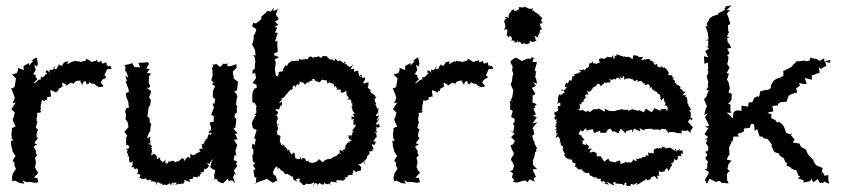

<svg xmlns="http://www.w3.org/2000/svg" viewBox="-20 -671 3124 710"><path d="M379 -425C380 -436 376 -426 374 -429C374 -429 375 -437 373 -441C363 -436 354 -432 356 -445C353 -446 346 -441 340 -440C349 -434 339 -443 338 -451C330 -445 340 -434 336 -445C334 -444 323 -448 327 -444C316 -439 305 -446 320 -441C300 -455 295 -456 299 -451C294 -441 291 -448 277 -441C273 -446 281 -440 273 -444C256 -443 257 -453 253 -439C259 -448 251 -437 252 -445C243 -442 240 -439 228 -433C235 -450 234 -441 233 -443C216 -446 212 -432 212 -432C210 -426 213 -430 194 -429C197 -423 191 -435 203 -431C185 -424 197 -417 184 -415C173 -427 171 -414 186 -426C175 -411 163 -408 176 -408C166 -418 158 -414 166 -399C156 -414 147 -412 150 -406C142 -402 156 -404 154 -399C144 -395 149 -391 135 -384C132 -394 129 -382 131 -376C128 -372 121 -383 131 -376C122 -378 113 -370 121 -367C114 -375 119 -366 103 -363L118 -378L111 -389L114 -391L103 -397L112 -412L107 -432L117 -425L120 -437L115 -459L96 -447L103 -446L87 -428L88 -438L67 -427L68 -412L46 -420L47 -412L42 -401L26 -396L25 -395L39 -381L35 -356V-352L28 -345H21L31 -321L34 -311L33 -303L26 -289L38 -292L22 -267L36 -254L34 -253L31 -238L27 -232L28 -224L34 -211L38 -204L24 -197V-187L22 -178L24 -157L30 -153L20 -149L22 -129L27 -114L24 -115L36 -96L38 -95L33 -88L27 -76L34 -69L33 -60L39 -46L28 -31L24 -13L26 -2L24 0L36 -3L53 6L70 8L63 -5L75 2H92L109 5L122 3L118 -13L105 -14L122 -32L115 -41L108 -56L110 -55L113 -72L109 -88L118 -97L114 -102L113 -113L104 -129L118 -138L108 -140L109 -146L120 -159L115 -167L116 -180L121 -193C122 -190 110 -198 113 -202C118 -214 116 -218 111 -206C118 -212 118 -221 118 -222C113 -226 116 -228 116 -228C112 -234 122 -244 116 -254C131 -252 124 -259 133 -250C123 -257 136 -256 130 -262C120 -262 137 -265 130 -271C133 -289 127 -288 129 -281C135 -287 131 -286 135 -301C146 -296 150 -296 144 -302C158 -300 154 -303 154 -310C150 -312 159 -311 165 -314C171 -308 168 -326 169 -316C168 -316 168 -323 166 -337C170 -338 178 -334 189 -328C187 -338 193 -333 194 -333C200 -349 200 -348 193 -340C194 -346 207 -342 216 -358C209 -343 212 -362 208 -364C219 -364 223 -359 226 -354C229 -357 228 -357 246 -368C236 -357 246 -370 257 -358C245 -369 257 -362 251 -357C256 -375 269 -372 282 -373C270 -372 283 -364 285 -356C286 -373 297 -371 297 -371C299 -353 310 -359 310 -368C324 -355 326 -367 320 -359C327 -367 327 -357 331 -360C340 -349 328 -360 344 -350C341 -342 344 -353 334 -346L342 -349L360 -350L362 -355L352 -365L358 -376L374 -385L366 -393L376 -415L393 -416L388 -428Z M449 -149C440 -150 451 -140 446 -131C458 -139 450 -137 458 -127C457 -115 446 -128 447 -117C460 -122 445 -113 451 -102C447 -96 451 -109 454 -102C454 -102 449 -84 457 -95C459 -90 455 -90 459 -71C462 -74 463 -64 469 -76C474 -57 466 -53 463 -57C468 -51 465 -51 472 -54C482 -45 472 -42 487 -49C488 -48 491 -40 490 -40C492 -34 484 -23 487 -27C495 -30 500 -25 492 -26C506 -25 496 -18 495 -14C514 -8 499 -8 512 -9C505 -4 525 -16 515 -14C530 2 522 -14 525 -4C539 -7 529 -10 546 1C549 -7 541 9 538 -4C551 2 560 0 559 16C563 10 553 -2 570 5C574 14 577 1 581 12C573 17 577 14 589 11C593 12 593 19 606 6C614 20 606 11 621 3C625 12 613 20 620 8C630 1 640 3 627 12C639 10 635 12 643 7C641 15 652 4 655 9C661 8 667 -3 658 -6C678 -3 675 3 684 0C681 -10 682 2 678 -6C693 -14 692 -2 694 -18C701 -13 701 -20 710 -14C710 -14 711 -25 718 -15C714 -15 723 -35 728 -29C712 -37 722 -23 723 -36C723 -32 725 -32 734 -36C732 -50 742 -54 734 -44C752 -47 753 -62 751 -53C756 -64 750 -55 746 -69C761 -62 750 -62 759 -73C761 -75 762 -78 768 -84L760 -66L758 -51L763 -48L776 -41L772 -23L773 -6L769 -7L780 -10L787 0L795 4L805 7L821 -10L826 -2L839 -4L850 7L842 -15L848 -30L854 -21L845 -41L858 -57L853 -64L857 -74L844 -79L848 -100L854 -92L850 -119L852 -116L856 -132L858 -134L845 -154L859 -156L849 -176L859 -178L843 -195L852 -201L851 -203L854 -230L847 -239L849 -250C851 -251 853 -253 856 -254V-272L857 -278L853 -285L855 -304L858 -315L852 -327L845 -332L855 -336L857 -342L860 -369L846 -379L844 -382V-389L842 -395L841 -406L855 -421L854 -434L832 -426L820 -427L822 -438L816 -434L806 -436L794 -423L781 -434L763 -431L769 -429L764 -419L766 -409V-389L761 -374L770 -367L764 -360L776 -352L771 -343L767 -332V-311L776 -304L773 -288H766L771 -273C768 -264 764 -256 761 -247L773 -239C773 -239 767 -235 771 -226C770 -223 770 -224 769 -214C771 -227 764 -219 756 -218C754 -208 769 -195 752 -189C766 -202 765 -190 749 -182C753 -183 757 -176 764 -180C758 -173 760 -166 755 -178C742 -162 753 -158 737 -153C740 -161 744 -145 732 -148C734 -147 746 -138 734 -143C741 -149 730 -132 722 -138C734 -141 719 -128 733 -120C720 -124 711 -120 722 -110C710 -108 704 -109 720 -110C718 -107 710 -109 698 -97C697 -96 690 -102 697 -94C703 -94 685 -99 684 -103C681 -93 691 -82 676 -90C673 -92 678 -94 665 -81C661 -90 667 -85 663 -74C660 -88 652 -88 650 -82C650 -82 643 -81 643 -74C643 -74 643 -78 623 -70C637 -76 622 -63 627 -73C620 -78 604 -79 611 -66C612 -76 592 -77 604 -68C587 -64 591 -70 593 -82C586 -70 574 -72 583 -68C567 -86 570 -86 575 -90C556 -82 563 -79 556 -93C550 -82 556 -83 562 -90C552 -103 548 -107 541 -95C536 -109 547 -112 543 -106C548 -101 536 -116 543 -123C543 -123 534 -120 542 -129C536 -137 543 -136 528 -138C530 -133 528 -146 535 -139C539 -153 529 -156 538 -166L523 -160L531 -180L536 -186V-197L539 -215L534 -216L533 -234L525 -240L528 -262L531 -280L526 -272L535 -281L538 -301L531 -311L537 -326L539 -334L522 -347L532 -346L535 -354L530 -364L531 -389L539 -398L523 -402L534 -416L521 -417L531 -435L527 -441L503 -439H492L498 -422L477 -423L469 -438L460 -434L439 -430L444 -425L442 -403L445 -411L455 -383L443 -391L450 -370L444 -371C447 -362 451 -354 454 -345L457 -332L447 -327L445 -319L455 -292V-285L457 -273L446 -270L443 -258L446 -246L444 -231L449 -223L452 -220L455 -201C450 -195 445 -189 440 -184L452 -167L447 -166L446 -153Z M1378 -226C1370 -224 1375 -230 1382 -245C1362 -236 1373 -249 1373 -249C1385 -261 1375 -265 1376 -260C1381 -264 1383 -275 1375 -268C1369 -286 1369 -288 1363 -283C1379 -292 1368 -286 1372 -287C1364 -297 1362 -307 1372 -309C1370 -312 1365 -317 1371 -307C1370 -310 1368 -322 1352 -327C1352 -325 1357 -326 1346 -336C1349 -334 1347 -338 1355 -337C1343 -342 1338 -348 1340 -350C1350 -364 1330 -359 1343 -361C1345 -374 1332 -360 1324 -363C1323 -378 1334 -367 1328 -386C1321 -380 1321 -382 1310 -394C1322 -394 1316 -395 1318 -386C1302 -388 1309 -403 1303 -408C1312 -403 1298 -401 1306 -408C1301 -413 1289 -404 1290 -405C1287 -425 1294 -415 1277 -415C1272 -414 1283 -420 1285 -434C1276 -418 1268 -423 1258 -438C1262 -430 1257 -431 1252 -441C1256 -443 1257 -446 1258 -439C1249 -432 1242 -450 1233 -447C1229 -437 1233 -445 1233 -445C1233 -441 1234 -442 1215 -458C1226 -448 1210 -444 1216 -446C1208 -449 1210 -456 1199 -449H1205C1197 -450 1182 -468 1192 -463C1174 -463 1173 -467 1168 -456C1179 -455 1167 -455 1159 -462C1161 -465 1163 -461 1161 -464C1143 -456 1149 -463 1137 -460C1147 -461 1144 -452 1130 -462C1119 -462 1121 -455 1116 -451C1119 -450 1106 -457 1107 -449C1098 -464 1108 -461 1103 -451C1093 -449 1086 -453 1084 -454C1089 -447 1087 -445 1073 -447C1068 -450 1077 -446 1070 -445C1062 -445 1061 -450 1062 -447C1063 -444 1052 -444 1054 -442C1040 -437 1044 -421 1036 -420C1046 -420 1048 -417 1037 -431C1033 -426 1030 -421 1026 -414C1035 -408 1014 -405 1014 -405C1018 -415 1017 -406 1015 -407C1005 -397 1005 -401 1011 -400C1011 -390 1004 -398 1010 -389L1000 -391L996 -418L997 -419L1000 -440L996 -451L1012 -460L995 -466L993 -473L1007 -479L1006 -502L1005 -493L1006 -520L997 -517L999 -524L1007 -550H997L1005 -569L995 -571L1009 -579L997 -591L1011 -600L1000 -617L1001 -621L1006 -633L1011 -638L990 -630L993 -643L981 -628L968 -631L964 -625L946 -609L947 -602L937 -592L926 -584L917 -587L912 -574L928 -563L926 -555L921 -543L918 -540V-527L916 -517L912 -507C916 -500 920 -493 923 -486L925 -466L915 -467L922 -460L925 -436L923 -441L922 -416L914 -411V-397L923 -402L927 -383L914 -364L929 -357V-346L921 -343L911 -325L919 -333L913 -323V-294L923 -289L929 -276L927 -274L928 -254L921 -246H928L921 -237L914 -223L911 -216L915 -197L929 -190L928 -186L921 -164V-158L926 -157L922 -135L914 -140L911 -123L917 -119V-101L913 -99L915 -74L924 -67L915 -61L925 -45L917 -42L918 -36L921 -15H928L926 8L921 9L932 3L952 -4L957 -5L966 -10L989 5L1006 -4L1004 -6L999 -22L993 -23L989 -34L995 -47L1003 -57C999 -67 1011 -52 998 -66C1005 -45 1007 -53 1013 -50C1007 -45 1004 -46 1007 -53C1021 -46 1012 -47 1016 -46C1017 -38 1030 -41 1030 -31C1043 -21 1033 -37 1036 -26C1050 -34 1041 -21 1050 -25C1056 -19 1059 -15 1064 -20C1062 -5 1068 -5 1070 -4C1070 -6 1064 -7 1080 2C1068 -15 1076 -3 1085 -12C1092 -11 1086 -1 1087 2C1086 4 1089 -3 1100 13H1110C1106 7 1110 12 1114 8C1125 12 1139 7 1137 4C1133 2 1151 4 1137 19C1140 4 1157 2 1152 13C1164 4 1160 10 1161 4C1176 20 1182 7 1177 2C1181 7 1190 14 1194 8C1204 16 1208 5 1195 11C1207 5 1201 -4 1207 1C1208 3 1215 -1 1229 6C1218 5 1220 8 1226 -5C1227 -6 1242 -1 1244 -7C1238 -1 1254 1 1260 -16C1260 -14 1261 -4 1254 -16C1273 -15 1265 -14 1265 -21C1278 -28 1284 -23 1285 -26C1284 -32 1276 -32 1277 -21C1290 -40 1288 -32 1285 -39C1290 -46 1290 -36 1299 -35C1302 -37 1296 -38 1314 -40C1316 -60 1321 -46 1305 -64C1315 -66 1325 -63 1314 -66C1325 -73 1329 -78 1331 -62C1323 -74 1329 -68 1328 -80C1342 -79 1336 -82 1329 -77C1346 -97 1334 -91 1338 -94C1339 -98 1351 -98 1345 -113C1353 -108 1353 -114 1360 -114C1351 -115 1364 -127 1364 -117C1357 -130 1355 -134 1355 -139C1358 -136 1370 -129 1368 -149C1358 -148 1358 -140 1376 -147C1358 -142 1358 -151 1366 -154C1361 -161 1380 -162 1371 -169C1373 -168 1375 -173 1367 -182C1368 -182 1383 -194 1371 -179C1370 -196 1377 -196 1367 -201C1386 -199 1386 -196 1381 -216C1379 -202 1368 -214 1371 -215C1374 -221 1386 -229 1381 -235ZM1290 -226C1282 -227 1281 -227 1287 -225C1288 -204 1284 -205 1294 -212C1297 -199 1291 -206 1282 -185C1291 -188 1291 -184 1285 -184C1289 -188 1281 -181 1279 -163C1278 -175 1286 -167 1269 -171C1268 -154 1272 -157 1281 -153C1270 -145 1268 -148 1275 -144C1263 -146 1266 -144 1256 -129C1253 -131 1266 -123 1253 -125C1262 -115 1254 -122 1246 -115C1256 -108 1254 -108 1237 -117C1233 -104 1241 -109 1239 -98C1245 -102 1232 -99 1238 -108C1222 -93 1219 -86 1218 -101C1219 -87 1219 -95 1215 -91C1206 -86 1203 -86 1202 -75C1204 -77 1206 -90 1197 -82C1189 -87 1193 -79 1183 -80C1172 -72 1181 -73 1172 -72C1174 -67 1165 -81 1159 -82C1153 -78 1151 -77 1160 -81C1157 -80 1153 -70 1131 -68C1139 -70 1131 -73 1134 -69C1115 -70 1123 -79 1119 -81C1123 -74 1108 -70 1109 -86C1105 -88 1107 -78 1100 -89C1096 -78 1091 -80 1093 -88C1092 -95 1090 -87 1088 -82C1071 -84 1067 -89 1073 -92C1069 -97 1057 -87 1071 -96C1070 -108 1066 -112 1059 -99C1058 -103 1050 -106 1049 -120C1050 -115 1035 -112 1032 -111C1044 -110 1038 -113 1044 -119C1032 -128 1024 -137 1039 -130C1021 -139 1018 -141 1028 -133C1015 -132 1021 -146 1014 -146C1015 -146 1016 -160 1017 -164C1008 -154 1010 -155 1018 -167C1015 -172 1000 -173 1005 -172C1010 -180 998 -178 1009 -193C1009 -183 999 -188 1005 -192C1011 -189 1009 -197 1003 -214C998 -205 1011 -218 1011 -207C996 -217 1007 -225 1003 -225C1008 -230 1012 -236 1004 -237C1011 -239 999 -250 994 -236C1012 -256 1011 -255 1002 -262C998 -257 1003 -265 998 -269C1005 -265 1012 -267 1013 -267C1014 -280 1022 -283 1023 -287C1024 -277 1015 -278 1023 -288C1020 -300 1025 -295 1012 -289C1020 -308 1031 -297 1020 -304C1019 -306 1022 -309 1025 -308C1029 -309 1035 -318 1047 -331C1037 -316 1048 -336 1044 -330C1057 -340 1053 -335 1051 -340C1059 -337 1058 -340 1063 -343C1056 -351 1066 -343 1064 -355C1071 -352 1070 -359 1074 -346C1075 -366 1087 -361 1083 -351C1083 -361 1089 -357 1088 -370C1097 -364 1103 -369 1107 -358C1117 -365 1123 -376 1120 -361C1126 -374 1122 -370 1137 -374C1127 -381 1133 -375 1143 -380C1144 -370 1150 -369 1161 -369C1157 -378 1154 -365 1164 -367C1166 -377 1170 -371 1172 -378C1170 -374 1191 -373 1186 -375C1187 -376 1191 -370 1190 -361C1204 -374 1194 -361 1214 -362C1212 -360 1215 -352 1220 -349C1213 -347 1212 -350 1220 -354C1223 -344 1233 -347 1222 -338C1232 -343 1245 -337 1241 -338C1242 -349 1241 -331 1239 -329C1256 -326 1260 -339 1261 -334C1262 -316 1259 -322 1269 -313C1258 -315 1272 -312 1273 -306C1270 -317 1267 -299 1261 -301C1278 -305 1273 -304 1278 -301C1282 -288 1275 -282 1285 -294C1280 -290 1283 -273 1286 -278C1278 -280 1279 -277 1283 -269C1282 -266 1284 -257 1297 -249C1287 -258 1289 -243 1281 -249C1298 -239 1286 -235 1280 -242C1280 -227 1280 -224 1286 -233Z M1790 -425C1791 -436 1787 -426 1785 -429C1785 -429 1786 -437 1784 -441C1774 -436 1765 -432 1767 -445C1764 -446 1757 -441 1751 -440C1760 -434 1750 -443 1749 -451C1741 -445 1751 -434 1747 -445C1745 -444 1734 -448 1738 -444C1727 -439 1716 -446 1731 -441C1711 -455 1706 -456 1710 -451C1705 -441 1702 -448 1688 -441C1684 -446 1692 -440 1684 -444C1667 -443 1668 -453 1664 -439C1670 -448 1662 -437 1663 -445C1654 -442 1651 -439 1639 -433C1646 -450 1645 -441 1644 -443C1627 -446 1623 -432 1623 -432C1621 -426 1624 -430 1605 -429C1608 -423 1602 -435 1614 -431C1596 -424 1608 -417 1595 -415C1584 -427 1582 -414 1597 -426C1586 -411 1574 -408 1587 -408C1577 -418 1569 -414 1577 -399C1567 -414 1558 -412 1561 -406C1553 -402 1567 -404 1565 -399C1555 -395 1560 -391 1546 -384C1543 -394 1540 -382 1542 -376C1539 -372 1532 -383 1542 -376C1533 -378 1524 -370 1532 -367C1525 -375 1530 -366 1514 -363L1529 -378L1522 -389L1525 -391L1514 -397L1523 -412L1518 -432L1528 -425L1531 -437L1526 -459L1507 -447L1514 -446L1498 -428L1499 -438L1478 -427L1479 -412L1457 -420L1458 -412L1453 -401L1437 -396L1436 -395L1450 -381L1446 -356V-352L1439 -345H1432L1442 -321L1445 -311L1444 -303L1437 -289L1449 -292L1433 -267L1447 -254L1445 -253L1442 -238L1438 -232L1439 -224L1445 -211L1449 -204L1435 -197V-187L1433 -178L1435 -157L1441 -153L1431 -149L1433 -129L1438 -114L1435 -115L1447 -96L1449 -95L1444 -88L1438 -76L1445 -69L1444 -60L1450 -46L1439 -31L1435 -13L1437 -2L1435 0L1447 -3L1464 6L1481 8L1474 -5L1486 2H1503L1520 5L1533 3L1529 -13L1516 -14L1533 -32L1526 -41L1519 -56L1521 -55L1524 -72L1520 -88L1529 -97L1525 -102L1524 -113L1515 -129L1529 -138L1519 -140L1520 -146L1531 -159L1526 -167L1527 -180L1532 -193C1533 -190 1521 -198 1524 -202C1529 -214 1527 -218 1522 -206C1529 -212 1529 -221 1529 -222C1524 -226 1527 -228 1527 -228C1523 -234 1533 -244 1527 -254C1542 -252 1535 -259 1544 -250C1534 -257 1547 -256 1541 -262C1531 -262 1548 -265 1541 -271C1544 -289 1538 -288 1540 -281C1546 -287 1542 -286 1546 -301C1557 -296 1561 -296 1555 -302C1569 -300 1565 -303 1565 -310C1561 -312 1570 -311 1576 -314C1582 -308 1579 -326 1580 -316C1579 -316 1579 -323 1577 -337C1581 -338 1589 -334 1600 -328C1598 -338 1604 -333 1605 -333C1611 -349 1611 -348 1604 -340C1605 -346 1618 -342 1627 -358C1620 -343 1623 -362 1619 -364C1630 -364 1634 -359 1637 -354C1640 -357 1639 -357 1657 -368C1647 -357 1657 -370 1668 -358C1656 -369 1668 -362 1662 -357C1667 -375 1680 -372 1693 -373C1681 -372 1694 -364 1696 -356C1697 -373 1708 -371 1708 -371C1710 -353 1721 -359 1721 -368C1735 -355 1737 -367 1731 -359C1738 -367 1738 -357 1742 -360C1751 -349 1739 -360 1755 -350C1752 -342 1755 -353 1745 -346L1753 -349L1771 -350L1773 -355L1763 -365L1769 -376L1785 -385L1777 -393L1787 -415L1804 -416L1799 -428Z M1915 -512C1914 -507 1917 -515 1925 -507C1936 -510 1939 -510 1940 -517C1937 -518 1936 -521 1941 -520C1952 -512 1952 -517 1964 -521C1956 -528 1965 -520 1956 -539C1974 -529 1970 -536 1970 -539C1977 -549 1966 -546 1981 -554C1969 -541 1972 -545 1977 -557C1975 -560 1983 -563 1985 -562C1979 -568 1979 -577 1975 -584C1989 -582 1991 -591 1972 -598C1982 -585 1980 -594 1985 -606C1969 -611 1982 -606 1979 -600C1983 -614 1974 -610 1974 -617C1965 -619 1965 -619 1970 -623C1964 -619 1954 -630 1954 -632C1942 -627 1953 -634 1949 -644C1949 -634 1941 -641 1933 -638C1943 -636 1932 -641 1919 -647C1919 -647 1918 -641 1909 -643C1921 -648 1917 -642 1895 -645C1902 -644 1901 -637 1892 -632C1892 -634 1893 -629 1876 -632C1875 -634 1881 -625 1881 -635C1871 -638 1864 -623 1874 -622C1873 -631 1859 -625 1861 -608C1860 -610 1873 -602 1847 -609C1846 -602 1858 -600 1858 -600C1845 -605 1840 -588 1849 -582C1844 -576 1854 -585 1846 -579C1853 -579 1846 -566 1844 -559C1859 -571 1859 -550 1853 -557C1862 -561 1849 -541 1855 -538C1858 -541 1854 -549 1860 -532C1865 -542 1865 -534 1868 -538C1872 -530 1878 -532 1868 -517C1871 -527 1891 -519 1881 -511C1883 -514 1899 -516 1893 -522C1898 -523 1895 -505 1902 -518C1902 -518 1909 -507 1913 -507ZM1878 -399 1875 -387 1873 -370V-369L1868 -360L1878 -337L1877 -329L1874 -311L1869 -301L1879 -293L1866 -300L1867 -282L1866 -266C1871 -266 1873 -262 1876 -260L1870 -238L1883 -232V-221L1877 -211L1882 -207L1878 -183L1866 -187L1883 -177L1870 -164L1884 -150L1877 -137L1868 -134L1872 -120L1879 -107L1880 -101L1871 -86L1869 -80L1875 -72L1881 -58L1876 -42L1866 -38L1876 -31L1877 -29L1873 -16L1881 -5L1877 2L1892 4L1902 1L1922 -4L1932 3V2L1938 -8L1958 1L1953 -10L1962 -18L1952 -37L1951 -45L1966 -46L1951 -61V-72L1950 -76L1956 -91L1959 -108L1964 -112L1962 -119L1966 -123L1956 -141L1958 -145L1953 -151L1948 -169L1956 -175L1952 -194L1948 -195L1967 -220L1949 -214L1965 -237L1951 -244L1962 -248L1952 -269L1959 -272L1957 -278L1965 -286L1949 -292L1950 -320L1953 -318L1960 -324L1947 -346L1962 -353L1951 -367L1966 -361L1962 -382L1959 -384L1962 -406L1967 -403L1957 -411L1966 -441L1949 -442L1954 -459L1957 -451L1947 -461L1943 -454H1930L1907 -444L1914 -443L1888 -458L1881 -455L1868 -445V-440L1876 -424L1874 -414C1874 -408 1876 -403 1878 -399Z M2534 -187 2542 -200 2524 -221 2532 -232C2540 -226 2525 -222 2541 -230C2541 -230 2543 -235 2533 -236C2537 -258 2534 -256 2524 -265C2535 -257 2525 -265 2535 -264C2537 -267 2534 -269 2525 -281C2529 -270 2526 -274 2525 -289C2520 -283 2526 -296 2515 -294C2529 -288 2518 -305 2521 -311C2521 -311 2521 -307 2513 -316C2524 -324 2521 -318 2503 -319C2514 -332 2513 -326 2516 -333C2499 -328 2512 -337 2494 -343C2506 -349 2495 -341 2492 -344C2498 -342 2496 -351 2495 -352C2485 -359 2482 -354 2480 -362C2490 -374 2485 -366 2475 -362C2478 -376 2476 -371 2468 -378C2463 -389 2470 -378 2471 -377C2473 -385 2459 -392 2466 -393H2455C2445 -394 2454 -399 2454 -399C2454 -400 2445 -419 2439 -419C2443 -420 2431 -424 2434 -419C2431 -423 2417 -431 2425 -422C2416 -424 2410 -418 2410 -436C2411 -439 2416 -437 2402 -431C2396 -439 2392 -441 2406 -439C2389 -438 2388 -435 2397 -435C2394 -453 2387 -439 2380 -455C2382 -451 2380 -453 2370 -453C2371 -448 2364 -449 2366 -452C2349 -446 2349 -449 2359 -461C2337 -458 2339 -464 2339 -464C2331 -465 2338 -465 2325 -467C2320 -468 2320 -455 2320 -453C2317 -455 2310 -451 2316 -455C2297 -467 2297 -456 2288 -463C2287 -457 2287 -462 2280 -461C2291 -463 2286 -459 2284 -464C2267 -464 2274 -469 2257 -470C2269 -461 2249 -470 2253 -457C2253 -451 2246 -452 2248 -468C2236 -450 2240 -463 2236 -459C2222 -462 2223 -462 2223 -458C2226 -461 2215 -449 2204 -456C2202 -450 2196 -458 2206 -456C2192 -454 2192 -448 2200 -440C2181 -439 2193 -433 2187 -434C2179 -441 2170 -430 2173 -445C2172 -444 2164 -434 2165 -437C2152 -439 2164 -428 2157 -429C2159 -421 2152 -422 2150 -416C2154 -431 2149 -417 2140 -410C2140 -422 2134 -406 2123 -414C2119 -410 2120 -417 2130 -403C2126 -407 2117 -401 2116 -398C2118 -401 2113 -399 2102 -396C2112 -387 2094 -386 2097 -395C2097 -390 2096 -379 2093 -373C2093 -373 2100 -369 2086 -375C2083 -370 2082 -368 2079 -359C2079 -369 2073 -368 2068 -352C2069 -363 2065 -345 2076 -350C2069 -336 2063 -336 2056 -335C2055 -346 2067 -338 2069 -324C2069 -334 2054 -321 2053 -316C2059 -322 2058 -310 2050 -323C2042 -314 2042 -305 2044 -297C2047 -311 2043 -292 2040 -286C2050 -296 2054 -291 2052 -280C2050 -274 2036 -289 2046 -268C2036 -277 2038 -274 2044 -266C2045 -264 2047 -262 2029 -254C2027 -247 2042 -240 2031 -240C2030 -249 2031 -237 2031 -237C2028 -225 2039 -228 2042 -233C2032 -221 2041 -224 2037 -212C2033 -204 2046 -212 2031 -204C2040 -199 2042 -197 2032 -192C2044 -190 2034 -188 2037 -176C2039 -179 2049 -185 2038 -173C2042 -178 2033 -161 2035 -160C2040 -167 2046 -169 2050 -156C2055 -162 2044 -143 2057 -150C2051 -149 2044 -140 2054 -144C2052 -127 2060 -135 2064 -125C2063 -129 2059 -118 2061 -129C2059 -118 2066 -105 2069 -104C2065 -104 2077 -99 2069 -102C2066 -106 2067 -91 2069 -94C2070 -87 2084 -80 2085 -86C2079 -91 2094 -85 2079 -79C2098 -86 2088 -76 2096 -82C2093 -68 2105 -67 2108 -68C2104 -60 2109 -61 2116 -64C2112 -65 2104 -58 2107 -54C2117 -53 2112 -41 2130 -45C2135 -45 2135 -38 2132 -38C2133 -45 2133 -39 2139 -37C2136 -28 2139 -39 2151 -29C2147 -32 2143 -30 2158 -32C2159 -25 2167 -20 2160 -18C2169 -24 2165 -21 2177 -14C2180 -18 2179 -16 2191 -12C2185 -12 2185 -8 2202 -10C2203 -2 2196 -6 2206 1C2214 1 2204 -7 2220 4C2212 6 2213 8 2232 12C2216 -4 2232 2 2235 9C2236 0 2231 9 2252 15C2246 1 2242 9 2254 1C2262 13 2256 2 2255 8C2268 7 2276 10 2283 10C2285 16 2276 17 2289 12C2287 2 2299 6 2297 3C2292 19 2300 16 2308 17C2318 13 2305 3 2327 14C2324 9 2316 17 2333 6C2337 5 2338 12 2329 12C2338 14 2354 3 2356 -4C2348 5 2351 10 2352 2C2364 -6 2374 -8 2362 -2C2365 -7 2369 -12 2374 -5C2374 -1 2393 -12 2386 -14C2397 -19 2388 -15 2399 -20C2409 -15 2402 -13 2413 -9C2412 -22 2403 -21 2422 -22C2419 -17 2416 -22 2416 -38C2426 -34 2435 -33 2435 -41C2435 -31 2436 -36 2442 -46C2447 -52 2448 -50 2451 -38C2459 -45 2455 -52 2464 -47C2453 -52 2459 -49 2465 -60C2458 -71 2471 -73 2464 -60C2465 -73 2477 -71 2472 -83C2481 -81 2483 -71 2488 -91C2477 -85 2485 -92 2493 -96C2491 -85 2488 -103 2500 -92C2499 -106 2495 -113 2494 -105L2506 -102L2503 -116C2503 -119 2494 -106 2490 -120C2501 -119 2492 -107 2490 -116C2480 -116 2492 -120 2481 -110C2482 -123 2474 -123 2478 -112C2477 -113 2457 -126 2457 -126C2461 -125 2443 -123 2438 -121C2452 -132 2441 -117 2427 -133C2437 -131 2421 -114 2423 -124C2414 -126 2412 -114 2413 -124C2400 -120 2395 -121 2398 -103C2381 -110 2386 -99 2376 -109C2379 -99 2376 -93 2379 -92C2376 -96 2365 -101 2368 -92C2358 -88 2366 -79 2366 -89C2353 -94 2352 -85 2352 -85C2341 -88 2339 -78 2332 -86C2335 -68 2339 -75 2329 -77C2320 -80 2326 -76 2323 -83C2317 -69 2305 -64 2313 -70C2309 -73 2294 -66 2291 -75C2299 -74 2282 -68 2292 -68C2279 -69 2277 -63 2275 -64C2272 -80 2277 -76 2267 -77C2253 -72 2255 -67 2254 -71C2242 -73 2237 -73 2234 -76C2234 -76 2229 -82 2230 -87C2230 -83 2223 -81 2216 -74C2209 -73 2210 -91 2211 -79C2201 -89 2214 -80 2205 -88C2197 -97 2206 -94 2188 -92C2197 -86 2182 -98 2187 -99C2187 -107 2183 -107 2183 -105C2175 -115 2170 -107 2160 -107C2161 -118 2171 -119 2168 -121C2160 -122 2157 -121 2153 -117C2163 -136 2157 -126 2144 -144C2154 -128 2140 -132 2150 -135C2132 -136 2133 -139 2135 -154C2135 -149 2142 -153 2142 -153C2128 -170 2126 -168 2137 -175C2118 -163 2133 -176 2121 -173C2119 -180 2120 -175 2126 -189L2136 -185L2145 -197L2151 -187L2154 -190L2172 -193L2177 -179L2199 -188L2200 -180H2221L2227 -191L2237 -196L2248 -181L2249 -187L2267 -178L2272 -189L2276 -195L2293 -178L2296 -186L2318 -192L2317 -180L2325 -195L2348 -185L2345 -197L2361 -189L2366 -194L2393 -195V-190L2396 -192H2416L2422 -189L2425 -194L2442 -193L2452 -179L2456 -183L2480 -182L2475 -180L2502 -178L2499 -188L2519 -187L2522 -190L2533 -179ZM2360 -256 2343 -264 2340 -261 2320 -267 2314 -266 2302 -260 2304 -265H2282L2284 -268L2260 -263L2253 -260L2232 -261L2216 -269L2218 -258L2213 -260L2192 -271V-267H2175L2160 -256L2155 -262L2147 -257L2134 -265L2123 -261V-262C2129 -260 2131 -260 2117 -267C2133 -269 2120 -281 2124 -288C2136 -281 2127 -282 2127 -282C2127 -282 2134 -303 2138 -292C2140 -297 2131 -298 2152 -316C2137 -309 2145 -308 2145 -308C2142 -327 2149 -321 2156 -321C2154 -328 2150 -331 2152 -336C2155 -325 2169 -339 2169 -339C2164 -343 2170 -333 2174 -353C2172 -338 2178 -358 2186 -348C2178 -354 2184 -348 2188 -361C2197 -358 2191 -368 2202 -352C2212 -362 2205 -357 2213 -361C2210 -372 2223 -362 2219 -362C2227 -371 2228 -362 2236 -367C2243 -382 2230 -367 2233 -378C2245 -373 2257 -380 2249 -382C2265 -369 2250 -386 2268 -383C2276 -373 2280 -371 2269 -389C2281 -376 2288 -386 2280 -388C2282 -390 2293 -390 2287 -376C2307 -388 2309 -372 2307 -386C2307 -379 2324 -372 2322 -387C2313 -386 2318 -375 2331 -369C2325 -374 2345 -382 2336 -367C2350 -375 2355 -371 2352 -371C2356 -369 2348 -374 2360 -362C2360 -362 2365 -370 2364 -356C2372 -356 2383 -363 2376 -366C2381 -347 2390 -356 2379 -343C2379 -343 2395 -355 2389 -345C2397 -340 2391 -337 2393 -339C2397 -338 2413 -327 2411 -330V-325C2422 -326 2424 -309 2422 -306C2419 -319 2417 -317 2425 -298C2421 -298 2430 -305 2435 -309C2435 -289 2437 -285 2437 -299C2445 -288 2438 -276 2434 -284C2451 -278 2450 -274 2448 -263C2437 -263 2439 -260 2446 -269L2431 -267L2422 -269L2425 -261L2415 -264L2401 -271L2390 -256L2368 -269C2366 -264 2363 -260 2360 -256Z M2674 -330 2679 -345 2674 -367 2668 -377 2672 -386 2675 -400H2667V-401L2678 -421L2669 -435L2671 -440L2674 -460L2669 -466L2678 -474L2669 -491L2684 -494L2678 -507L2671 -515L2669 -530L2678 -533L2668 -536L2676 -553L2673 -556L2672 -578L2681 -582L2674 -604L2677 -599L2668 -620L2679 -634H2667L2685 -651L2665 -648L2659 -639L2661 -634L2636 -622L2635 -617L2617 -612L2605 -604L2593 -582L2597 -575L2586 -572L2589 -575L2598 -547V-544L2600 -527L2589 -518L2599 -523V-497L2588 -503L2602 -492L2588 -482L2599 -459L2583 -463L2585 -435L2598 -440L2599 -416L2595 -411H2599V-399L2593 -390L2599 -368L2597 -354L2600 -352L2591 -337L2601 -339L2592 -313L2583 -303L2584 -302L2594 -278L2590 -270L2584 -246L2597 -252L2587 -238L2600 -212L2602 -206L2586 -202L2600 -198L2585 -175L2599 -164L2587 -155H2597L2590 -142L2599 -129V-115L2588 -109L2596 -99L2588 -85L2598 -73L2596 -68L2595 -47L2585 -46L2602 -34L2599 -26L2589 -11L2587 -5L2594 9L2604 -10L2628 2L2638 -2L2643 -1L2648 5L2674 7L2672 0L2669 -3L2668 -27L2674 -36L2680 -37L2670 -46L2674 -64L2685 -77L2667 -81L2676 -99L2678 -97L2677 -110L2676 -126L2686 -146L2678 -147L2689 -148L2692 -166H2713L2707 -176L2718 -179L2730 -184L2732 -196L2752 -198L2757 -212H2768L2769 -205L2771 -187L2780 -194C2783 -185 2786 -175 2789 -166H2799L2803 -160L2818 -157L2828 -145L2835 -135L2832 -134L2842 -111L2846 -108L2864 -102L2860 -98L2879 -85L2884 -72L2891 -66L2888 -59L2904 -52L2906 -48L2917 -43L2925 -41L2933 -21L2940 -18L2930 -12L2952 -4L2951 4L2976 -1L2980 -10L2988 3L3004 -9L3011 5H3025L3027 0L3044 8L3047 1L3043 -1V-24L3029 -21L3022 -36L3018 -29L3022 -50L3001 -58L2995 -64L2987 -76L2995 -85L2988 -79L2968 -100L2975 -95L2968 -100L2960 -118L2942 -128L2937 -137L2940 -130L2937 -140L2912 -144L2918 -156L2905 -170L2909 -179L2902 -174L2887 -180L2880 -200L2875 -209L2862 -220V-221L2853 -218L2847 -227L2832 -234L2833 -249L2817 -253L2827 -257L2840 -259L2836 -279L2856 -281H2857V-287L2867 -293L2889 -295L2892 -306L2897 -317L2913 -327L2903 -322L2928 -329L2924 -344L2938 -354L2935 -364L2954 -360L2963 -361L2956 -383L2982 -376V-396L2984 -392L3003 -400L3011 -401L3008 -424L3015 -416L3036 -428L3031 -444L3047 -438L3052 -449L3036 -446L3028 -443V-456L3011 -446L3000 -453L2981 -456L2979 -461L2973 -447L2959 -444L2956 -447L2931 -444H2920L2930 -447L2908 -427L2913 -428L2902 -421L2889 -414L2876 -408L2877 -401V-391L2865 -384L2854 -381L2841 -373L2831 -356V-353L2830 -345L2821 -339L2809 -338L2791 -333L2788 -316L2785 -313L2781 -315L2769 -309L2768 -306L2762 -293L2748 -292L2747 -277L2722 -280V-261L2708 -263L2698 -260L2692 -254L2690 -233L2689 -234L2686 -236L2681 -243L2667 -254H2686L2681 -260V-285L2671 -287L2675 -289L2685 -302L2686 -325C2680 -325 2677 -327 2674 -330Z"/></svg>

Font: Charger Distortion
Style: 1
Weight: 400
Designer: Jasper
Foundry: Cannot Into Space Fonts
Version: Version 0.98